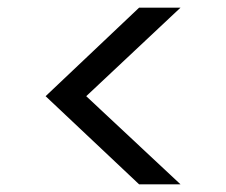

<svg xmlns="http://www.w3.org/2000/svg" viewBox="-20 -546 590 501"><path d="M451 -65H343L99 -295L343 -526H451L205 -295Z"/></svg>

Font: DM Sans 9pt
Style: Regular
Weight: 400
Designer: Colophon Foundry, Jonny Pinhorn
Foundry: Colophon Foundry
Version: Version 4.004;gftools[0.9.30]